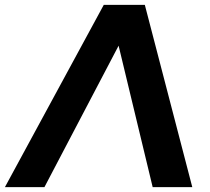

<svg xmlns="http://www.w3.org/2000/svg" viewBox="-72 -770 866 790"><path d="M556.2 0 416 -582 110.8 0H-51.8L355 -750H523.9L719.2 0Z"/></svg>

Font: Oakes Grotesk
Style: Bold Italic
Weight: 700
Designer: Samuel Oakes
Foundry: Samuel Oakes
Version: Version 1.0 | wf-rip DC20170320